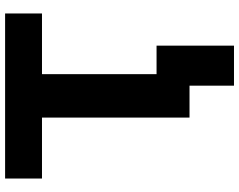

<svg xmlns="http://www.w3.org/2000/svg" viewBox="-110 -634 915 734"><g transform="rotate(-90 347.0 -267.5)"><path d="M386 170V0H264V-564H31V-705H662V-564H430V-126H539V170Z"/></g></svg>

Font: Nunito Sans 6pt ExtraBold
Style: Regular
Weight: 800
Version: Version 3.101;gftools[0.9.27]